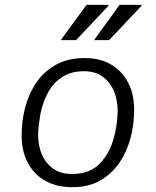

<svg xmlns="http://www.w3.org/2000/svg" viewBox="-20 -760 640 790"><path d="M276 10Q213 10 166.5 -16Q120 -42 94.5 -90Q69 -138 69 -203Q69 -263 84 -319.5Q99 -376 130.5 -421.5Q162 -467 211 -494Q260 -521 325 -521H331Q392 -521 437 -494.5Q482 -468 507 -420.5Q532 -373 532 -308Q532 -247 516.5 -190Q501 -133 469.5 -88Q438 -43 391 -16.5Q344 10 281 10ZM276 -44Q350 -44 392 -88.5Q434 -133 450 -199Q455 -218 458 -236.5Q461 -255 462.5 -273Q464 -291 464 -305Q464 -349 448.5 -385.5Q433 -422 402.5 -444.5Q372 -467 325 -467Q273 -467 236 -443Q199 -419 177.5 -379Q156 -339 146 -290Q142 -266 139.5 -244.5Q137 -223 137 -204Q137 -160 152.5 -124Q168 -88 199 -66Q230 -44 276 -44ZM367 -595 472 -740H562L563 -737L429 -595ZM230 -595 336 -740H425L427 -737L293 -595Z"/></svg>

Font: Chivo Mono Medium ExtraLight
Style: Italic
Weight: 250
Italic angle: -8.05°
Monospace: yes
Version: Version 1.008